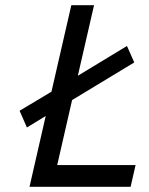

<svg xmlns="http://www.w3.org/2000/svg" viewBox="-20 -715 570 735"><path d="M55 -291 177 -364 253 -695H340L278 -425L466 -539L494 -476L256 -332L199 -83H499L480 0H93L155 -271L83 -227Z"/></svg>

Font: Panefresco 500wt
Style: Italic
Weight: 700
Foundry: Campivisivi & Chank Co
Version: Version 1.000